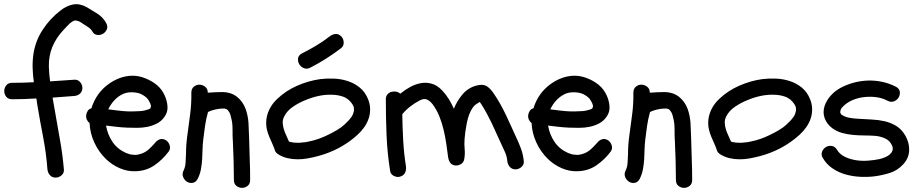

<svg xmlns="http://www.w3.org/2000/svg" viewBox="-70 -826 4368 912"><path d="M88.9 -570.3Q98.6 -632.8 133.3 -685.5Q168 -738.3 217.8 -776.4Q246.1 -798.8 277.3 -804.7Q308.6 -810.5 341.8 -792Q367.2 -777.3 393.1 -760.7Q418.9 -744.1 433.6 -717.8Q443.4 -701.2 437.5 -687Q431.6 -672.9 418.9 -665.5Q406.2 -658.2 391.1 -660.2Q376 -662.1 367.2 -678.7Q362.3 -687.5 353.5 -693.8Q344.7 -700.2 336.9 -705.1Q328.1 -710 317.4 -717.8Q306.6 -725.6 295.9 -727.5Q287.1 -730.5 278.3 -726.1Q269.5 -721.7 261.2 -714.4Q252.9 -707 245.6 -698.7Q238.3 -690.4 232.4 -684.6Q197.3 -647.5 179.2 -604.5Q161.1 -561.5 162.1 -509.8Q163.1 -474.6 168 -439.5Q196.3 -441.4 225.1 -443.4Q253.9 -445.3 282.2 -447.3Q298.8 -449.2 310.1 -436.5Q321.3 -423.8 321.3 -408.2Q321.3 -391.6 310.1 -381.3Q298.8 -371.1 282.2 -370.1Q256.8 -368.2 231 -366.2Q205.1 -364.3 179.7 -362.3Q182.6 -345.7 185.5 -329.1Q188.5 -312.5 191.4 -295.9Q203.1 -226.6 215.3 -159.2Q227.5 -91.8 233.4 -21.5Q235.4 -4.9 222.7 6.3Q210 17.6 194.3 17.6Q177.7 17.6 167.5 6.3Q157.2 -4.9 155.3 -21.5Q149.4 -99.6 134.8 -175.3Q120.1 -251 107.4 -327.1Q105.5 -335 105 -342.8Q104.5 -350.6 102.5 -358.4Q74.2 -356.4 45.4 -355.5Q16.6 -354.5 -12.7 -354.5Q-31.2 -354.5 -40.5 -366.7Q-49.8 -378.9 -49.8 -393.6Q-49.8 -408.2 -40.5 -420.4Q-31.2 -432.6 -12.7 -432.6Q39.1 -432.6 90.8 -435.5Q85.9 -469.7 85 -502.9Q84 -536.1 88.9 -570.3Z M397.5 -378.9Q416 -404.3 441.9 -423.8Q467.8 -443.4 497.1 -454.6Q526.4 -465.8 557.6 -466.3Q588.9 -466.8 620.1 -454.1Q650.4 -442.4 674.8 -422.4Q699.2 -402.3 712.9 -371.1Q723.6 -347.7 725.6 -320.3Q727.5 -293 710.9 -270.5Q696.3 -250 675.3 -239.3Q654.3 -228.5 630.4 -223.6Q606.4 -218.8 581.5 -218.8Q556.6 -218.8 534.2 -219.7Q508.8 -220.7 483.9 -223.6Q459 -226.6 433.6 -229.5Q441.4 -185.5 464.8 -151.4Q488.3 -117.2 528.3 -99.6Q539.1 -95.7 544.9 -93.8Q547.9 -92.8 550.3 -92.3Q552.7 -91.8 555.7 -91.8Q563.5 -90.8 568.8 -90.3Q574.2 -89.8 579.1 -90.8Q585.9 -91.8 588.4 -92.3Q590.8 -92.8 593.8 -93.8Q604.5 -96.7 612.8 -100.6Q621.1 -104.5 632.8 -113.3Q638.7 -118.2 648.4 -127.9Q658.2 -137.7 665 -145.5Q674.8 -159.2 689 -164.1Q703.1 -168.9 717.8 -160.2Q730.5 -152.3 735.8 -136.2Q741.2 -120.1 731.4 -106.4Q703.1 -68.4 664.6 -41.5Q626 -14.6 576.2 -12.7Q536.1 -10.7 499 -26.9Q461.9 -43 433.6 -70.3Q398.4 -104.5 377.9 -149.4Q357.4 -194.3 355.5 -241.2Q346.7 -248 342.3 -258.3Q337.9 -268.6 339.4 -279.3Q340.8 -290 346.7 -299.3Q352.5 -308.6 364.3 -311.5Q375 -347.7 397.5 -378.9ZM631.8 -355.5Q621.1 -369.1 598.6 -379.9Q580.1 -387.7 555.2 -387.7Q530.3 -387.7 512.7 -378.9Q490.2 -368.2 472.7 -349.1Q455.1 -330.1 444.3 -306.6Q467.8 -303.7 491.2 -300.8Q514.6 -297.9 538.1 -296.9Q550.8 -296.9 563.5 -296.9Q576.2 -296.9 588.9 -297.9Q592.8 -297.9 596.2 -298.3Q599.6 -298.8 603.5 -298.8Q612.3 -300.8 616.7 -301.3Q621.1 -301.8 626 -303.7Q629.9 -304.7 635.7 -306.6Q640.6 -308.6 641.6 -309.6Q642.6 -310.5 644.5 -311.5L647.5 -323.2Q645.5 -327.1 645 -330.6Q644.5 -334 642.6 -336.9Q641.6 -339.8 638.2 -345.7Q634.8 -351.6 631.8 -355.5Z M813.5 -93.8Q813.5 -135.7 819.3 -178.7Q826.2 -230.5 833 -281.7Q839.8 -333 838.9 -385.7Q838.9 -404.3 850.6 -414.1Q862.3 -423.8 877 -423.8Q891.6 -423.8 904.3 -414.1Q917 -404.3 917 -385.7Q955.1 -388.7 989.3 -388.7Q1028.3 -387.7 1055.7 -366.2Q1083 -344.7 1096.7 -308.6Q1108.4 -275.4 1110.4 -240.2Q1112.3 -205.1 1113.3 -169.9Q1114.3 -120.1 1116.2 -70.8Q1118.2 -21.5 1118.2 28.3Q1118.2 47.9 1106 57.1Q1093.8 66.4 1079.6 66.4Q1065.4 66.4 1053.2 57.1Q1041 47.9 1041 28.3Q1041 -18.6 1039.6 -63.5Q1038.1 -108.4 1036.1 -155.3Q1034.2 -180.7 1034.7 -207.5Q1035.2 -234.4 1030.3 -256.8Q1027.3 -270.5 1024.4 -280.8Q1021.5 -291 1013.7 -300.8Q1011.7 -304.7 1005.4 -307.6Q999 -310.5 994.1 -310.5Q979.5 -310.5 966.8 -308.6Q954.1 -306.6 940.4 -302.7Q934.6 -300.8 928.7 -298.8Q922.9 -296.9 918 -293.9Q908.2 -258.8 903.8 -227.1Q899.4 -195.3 895.5 -163.1Q892.6 -139.6 892.1 -115.7Q891.6 -91.8 890.1 -68.4Q888.7 -44.9 884.3 -21.5Q879.9 2 869.1 23.4Q860.4 40 845.7 42.5Q831.1 44.9 818.8 37.6Q806.6 30.3 800.3 15.6Q793.9 1 801.8 -15.6Q810.5 -33.2 811.5 -53.7Q812.5 -74.2 813.5 -93.8Z M1451.2 -450.2Q1482.4 -454.1 1516.6 -452.6Q1550.8 -451.2 1582 -440.9Q1613.3 -430.7 1638.7 -410.2Q1664.1 -389.6 1677.7 -356.4Q1687.5 -333 1688 -309.1Q1688.5 -285.2 1681.2 -263.2Q1673.8 -241.2 1659.7 -221.2Q1645.5 -201.2 1627 -184.6Q1586.9 -148.4 1539.1 -123Q1491.2 -97.7 1438.5 -84Q1416 -78.1 1392.1 -73.7Q1368.2 -69.3 1343.8 -69.3Q1319.3 -69.3 1295.9 -74.7Q1272.5 -80.1 1252 -92.8Q1237.3 -101.6 1234.4 -116.2Q1228.5 -132.8 1221.7 -147.5Q1214.8 -162.1 1208.5 -177.7Q1202.1 -193.4 1198.2 -209Q1194.3 -224.6 1194.3 -241.2Q1194.3 -274.4 1208.5 -304.2Q1222.7 -334 1247.1 -356.4Q1288.1 -395.5 1341.8 -418.9Q1395.5 -442.4 1451.2 -450.2ZM1561.5 -366.2Q1535.2 -376 1504.9 -376Q1472.7 -377 1440.4 -369.6Q1408.2 -362.3 1378.9 -349.6Q1351.6 -338.9 1322.8 -319.8Q1293.9 -300.8 1280.3 -273.4Q1272.5 -258.8 1272.9 -243.7Q1273.4 -228.5 1277.8 -213.4Q1282.2 -198.2 1289.6 -183.1Q1296.9 -168 1302.7 -153.3Q1318.4 -149.4 1322.3 -149.4Q1324.2 -148.4 1327.1 -148.4Q1330.1 -148.4 1332 -148.4Q1351.6 -146.5 1367.2 -149.4Q1377.9 -149.4 1394.5 -153.3Q1419.9 -158.2 1443.4 -166.5Q1466.8 -174.8 1486.3 -184.6Q1508.8 -195.3 1530.3 -208Q1551.8 -220.7 1566.4 -234.4Q1576.2 -243.2 1585 -252.9Q1589.8 -257.8 1591.8 -260.7Q1596.7 -267.6 1599.6 -271Q1602.5 -274.4 1604.5 -279.3Q1608.4 -286.1 1608.4 -290Q1609.4 -292 1609.9 -294.9Q1610.4 -297.9 1611.3 -299.8V-310.5Q1610.4 -314.5 1610.4 -316.4Q1610.4 -318.4 1609.4 -320.3Q1606.4 -327.1 1604 -330.6Q1601.6 -334 1598.6 -337.9Q1599.6 -336.9 1596.2 -340.8Q1592.8 -344.7 1591.8 -345.7L1584 -353.5Q1579.1 -356.4 1573.2 -360.4Q1567.4 -364.3 1561.5 -366.2ZM1496.1 -653.3Q1508.8 -663.1 1523.4 -664.6Q1538.1 -666 1550.8 -653.3Q1561.5 -642.6 1562.5 -625.5Q1563.5 -608.4 1550.8 -597.7Q1480.5 -543.9 1404.3 -504.9Q1387.7 -496.1 1373 -502.4Q1358.4 -508.8 1351.1 -521.5Q1343.8 -534.2 1345.7 -548.8Q1347.7 -563.5 1364.3 -572.3Q1399.4 -589.8 1432.1 -609.4Q1464.8 -628.9 1496.1 -653.3Z M1831.1 12.7Q1817.4 17.6 1801.3 9.8Q1785.2 2 1783.2 -13.7Q1769.5 -99.6 1766.1 -184.1Q1762.7 -268.6 1762.7 -354.5Q1762.7 -369.1 1770.5 -377.9Q1778.3 -386.7 1789.1 -389.6Q1799.8 -392.6 1811.5 -390.6Q1823.2 -388.7 1831.1 -380.9Q1853.5 -399.4 1878.9 -413.1Q1904.3 -426.8 1930.2 -431.2Q1956.1 -435.5 1981.4 -428.2Q2006.8 -420.9 2029.3 -397.5Q2047.9 -377.9 2061.5 -356Q2075.2 -334 2085.9 -309.6Q2100.6 -346.7 2127 -377.9Q2153.3 -409.2 2194.3 -419.9Q2224.6 -427.7 2242.2 -416.5Q2259.8 -405.3 2275.4 -381.8Q2292 -357.4 2306.2 -332Q2320.3 -306.6 2333 -280.3Q2345.7 -253.9 2357.4 -227.5Q2369.1 -201.2 2380.9 -175.8Q2394.5 -147.5 2404.8 -119.6Q2415 -91.8 2418 -60.5Q2419.9 -43.9 2406.7 -32.7Q2393.6 -21.5 2378.9 -21.5Q2362.3 -21.5 2352.1 -32.7Q2341.8 -43.9 2339.8 -60.5Q2337.9 -84 2327.6 -106Q2317.4 -127.9 2307.6 -149.4Q2296.9 -171.9 2286.6 -195.3Q2276.4 -218.8 2265.6 -241.2Q2254.9 -263.7 2242.7 -286.1Q2230.5 -308.6 2216.8 -330.1Q2214.8 -333 2212.9 -335.9Q2210.9 -338.9 2209 -341.8Q2189.5 -331.1 2180.7 -321.3Q2171.9 -311.5 2164.1 -294.9Q2157.2 -280.3 2152.8 -264.2Q2148.4 -248 2145.5 -231.4Q2139.6 -200.2 2136.7 -166Q2134.8 -140.6 2137.2 -117.2Q2139.6 -93.8 2134.8 -68.4Q2131.8 -52.7 2116.7 -44.9Q2101.6 -37.1 2086.9 -41Q2073.2 -44.9 2066.9 -55.2Q2060.5 -65.4 2058.6 -79.1Q2054.7 -110.4 2049.8 -143.6Q2044.9 -176.8 2037.1 -209.5Q2029.3 -242.2 2017.1 -272.9Q2004.9 -303.7 1985.4 -330.1Q1971.7 -347.7 1957.5 -353.5Q1943.4 -359.4 1922.9 -348.6Q1900.4 -336.9 1878.9 -320.3Q1857.4 -303.7 1840.8 -283.2Q1841.8 -220.7 1845.2 -158.7Q1848.6 -96.7 1858.4 -35.2Q1860.4 -18.6 1854 -5.4Q1847.7 7.8 1831.1 12.7Z M2497.1 -378.9Q2515.6 -404.3 2541.5 -423.8Q2567.4 -443.4 2596.7 -454.6Q2626 -465.8 2657.2 -466.3Q2688.5 -466.8 2719.7 -454.1Q2750 -442.4 2774.4 -422.4Q2798.8 -402.3 2812.5 -371.1Q2823.2 -347.7 2825.2 -320.3Q2827.1 -293 2810.5 -270.5Q2795.9 -250 2774.9 -239.3Q2753.9 -228.5 2730 -223.6Q2706.1 -218.8 2681.2 -218.8Q2656.2 -218.8 2633.8 -219.7Q2608.4 -220.7 2583.5 -223.6Q2558.6 -226.6 2533.2 -229.5Q2541 -185.5 2564.5 -151.4Q2587.9 -117.2 2627.9 -99.6Q2638.7 -95.7 2644.5 -93.8Q2647.5 -92.8 2649.9 -92.3Q2652.3 -91.8 2655.3 -91.8Q2663.1 -90.8 2668.5 -90.3Q2673.8 -89.8 2678.7 -90.8Q2685.5 -91.8 2688 -92.3Q2690.4 -92.8 2693.4 -93.8Q2704.1 -96.7 2712.4 -100.6Q2720.7 -104.5 2732.4 -113.3Q2738.3 -118.2 2748 -127.9Q2757.8 -137.7 2764.6 -145.5Q2774.4 -159.2 2788.6 -164.1Q2802.7 -168.9 2817.4 -160.2Q2830.1 -152.3 2835.4 -136.2Q2840.8 -120.1 2831.1 -106.4Q2802.7 -68.4 2764.2 -41.5Q2725.6 -14.6 2675.8 -12.7Q2635.7 -10.7 2598.6 -26.9Q2561.5 -43 2533.2 -70.3Q2498 -104.5 2477.5 -149.4Q2457 -194.3 2455.1 -241.2Q2446.3 -248 2441.9 -258.3Q2437.5 -268.6 2439 -279.3Q2440.4 -290 2446.3 -299.3Q2452.1 -308.6 2463.9 -311.5Q2474.6 -347.7 2497.1 -378.9ZM2731.4 -355.5Q2720.7 -369.1 2698.2 -379.9Q2679.7 -387.7 2654.8 -387.7Q2629.9 -387.7 2612.3 -378.9Q2589.8 -368.2 2572.3 -349.1Q2554.7 -330.1 2543.9 -306.6Q2567.4 -303.7 2590.8 -300.8Q2614.3 -297.9 2637.7 -296.9Q2650.4 -296.9 2663.1 -296.9Q2675.8 -296.9 2688.5 -297.9Q2692.4 -297.9 2695.8 -298.3Q2699.2 -298.8 2703.1 -298.8Q2711.9 -300.8 2716.3 -301.3Q2720.7 -301.8 2725.6 -303.7Q2729.5 -304.7 2735.4 -306.6Q2740.2 -308.6 2741.2 -309.6Q2742.2 -310.5 2744.1 -311.5L2747.1 -323.2Q2745.1 -327.1 2744.6 -330.6Q2744.1 -334 2742.2 -336.9Q2741.2 -339.8 2737.8 -345.7Q2734.4 -351.6 2731.4 -355.5Z M2913.1 -93.8Q2913.1 -135.7 2918.9 -178.7Q2925.8 -230.5 2932.6 -281.7Q2939.5 -333 2938.5 -385.7Q2938.5 -404.3 2950.2 -414.1Q2961.9 -423.8 2976.6 -423.8Q2991.2 -423.8 3003.9 -414.1Q3016.6 -404.3 3016.6 -385.7Q3054.7 -388.7 3088.9 -388.7Q3127.9 -387.7 3155.3 -366.2Q3182.6 -344.7 3196.3 -308.6Q3208 -275.4 3210 -240.2Q3211.9 -205.1 3212.9 -169.9Q3213.9 -120.1 3215.8 -70.8Q3217.8 -21.5 3217.8 28.3Q3217.8 47.9 3205.6 57.1Q3193.4 66.4 3179.2 66.4Q3165 66.4 3152.8 57.1Q3140.6 47.9 3140.6 28.3Q3140.6 -18.6 3139.2 -63.5Q3137.7 -108.4 3135.7 -155.3Q3133.8 -180.7 3134.3 -207.5Q3134.8 -234.4 3129.9 -256.8Q3127 -270.5 3124 -280.8Q3121.1 -291 3113.3 -300.8Q3111.3 -304.7 3105 -307.6Q3098.6 -310.5 3093.8 -310.5Q3079.1 -310.5 3066.4 -308.6Q3053.7 -306.6 3040 -302.7Q3034.2 -300.8 3028.3 -298.8Q3022.5 -296.9 3017.6 -293.9Q3007.8 -258.8 3003.4 -227.1Q2999 -195.3 2995.1 -163.1Q2992.2 -139.6 2991.7 -115.7Q2991.2 -91.8 2989.7 -68.4Q2988.3 -44.9 2983.9 -21.5Q2979.5 2 2968.8 23.4Q2960 40 2945.3 42.5Q2930.7 44.9 2918.5 37.6Q2906.2 30.3 2899.9 15.6Q2893.6 1 2901.4 -15.6Q2910.2 -33.2 2911.1 -53.7Q2912.1 -74.2 2913.1 -93.8Z M3550.8 -450.2Q3582 -454.1 3616.2 -452.6Q3650.4 -451.2 3681.6 -440.9Q3712.9 -430.7 3738.3 -410.2Q3763.7 -389.6 3777.3 -356.4Q3787.1 -333 3787.6 -309.1Q3788.1 -285.2 3780.8 -263.2Q3773.4 -241.2 3759.3 -221.2Q3745.1 -201.2 3726.6 -184.6Q3686.5 -148.4 3638.7 -123Q3590.8 -97.7 3538.1 -84Q3515.6 -78.1 3491.7 -73.7Q3467.8 -69.3 3443.4 -69.3Q3418.9 -69.3 3395.5 -74.7Q3372.1 -80.1 3351.6 -92.8Q3336.9 -101.6 3334 -116.2Q3328.1 -132.8 3321.3 -147.5Q3314.5 -162.1 3308.1 -177.7Q3301.8 -193.4 3297.9 -209Q3293.9 -224.6 3293.9 -241.2Q3293.9 -274.4 3308.1 -304.2Q3322.3 -334 3346.7 -356.4Q3387.7 -395.5 3441.4 -418.9Q3495.1 -442.4 3550.8 -450.2ZM3661.1 -366.2Q3634.8 -376 3604.5 -376Q3572.3 -377 3540 -369.6Q3507.8 -362.3 3478.5 -349.6Q3451.2 -338.9 3422.4 -319.8Q3393.6 -300.8 3379.9 -273.4Q3372.1 -258.8 3372.6 -243.7Q3373 -228.5 3377.4 -213.4Q3381.8 -198.2 3389.2 -183.1Q3396.5 -168 3402.3 -153.3Q3418 -149.4 3421.9 -149.4Q3423.8 -148.4 3426.8 -148.4Q3429.7 -148.4 3431.6 -148.4Q3451.2 -146.5 3466.8 -149.4Q3477.5 -149.4 3494.1 -153.3Q3519.5 -158.2 3543 -166.5Q3566.4 -174.8 3585.9 -184.6Q3608.4 -195.3 3629.9 -208Q3651.4 -220.7 3666 -234.4Q3675.8 -243.2 3684.6 -252.9Q3689.5 -257.8 3691.4 -260.7Q3696.3 -267.6 3699.2 -271Q3702.1 -274.4 3704.1 -279.3Q3708 -286.1 3708 -290Q3709 -292 3709.5 -294.9Q3710 -297.9 3710.9 -299.8V-310.5Q3710 -314.5 3710 -316.4Q3710 -318.4 3709 -320.3Q3706.1 -327.1 3703.6 -330.6Q3701.2 -334 3698.2 -337.9Q3699.2 -336.9 3695.8 -340.8Q3692.4 -344.7 3691.4 -345.7L3683.6 -353.5Q3678.7 -356.4 3672.9 -360.4Q3667 -364.3 3661.1 -366.2Z M3883.8 -216.8Q3858.4 -235.4 3847.7 -263.2Q3836.9 -291 3846.7 -322.3Q3856.4 -350.6 3877 -373Q3897.5 -395.5 3923.8 -409.2Q3953.1 -424.8 3986.3 -433.6Q4019.5 -442.4 4053.7 -443.4Q4087.9 -444.3 4121.6 -437Q4155.3 -429.7 4185.5 -414.1Q4202.1 -405.3 4204.1 -390.6Q4206.1 -376 4198.7 -363.3Q4191.4 -350.6 4176.8 -344.7Q4162.1 -338.9 4145.5 -347.7Q4122.1 -360.4 4092.8 -364.3Q4063.5 -368.2 4033.7 -364.7Q4003.9 -361.3 3977.5 -349.6Q3951.2 -337.9 3933.6 -319.3Q3928.7 -314.5 3927.2 -312.5Q3925.8 -310.5 3922.9 -303.7L3920.9 -293Q3923.8 -284.2 3925.8 -282.2Q3945.3 -269.5 3966.3 -266.1Q3987.3 -262.7 4008.8 -261.7Q4039.1 -259.8 4070.8 -258.3Q4102.5 -256.8 4132.3 -250Q4162.1 -243.2 4187.5 -227.5Q4212.9 -211.9 4230.5 -181.6Q4250 -147.5 4248.5 -110.8Q4247.1 -74.2 4219.7 -44.9Q4192.4 -15.6 4156.2 -4.4Q4120.1 6.8 4083 11.7Q4049.8 15.6 4014.2 13.7Q3978.5 11.7 3945.8 2.4Q3913.1 -6.8 3884.8 -25.9Q3856.4 -44.9 3837.9 -76.2Q3829.1 -91.8 3835 -106Q3840.8 -120.1 3853 -127.4Q3865.2 -134.8 3880.4 -132.8Q3895.5 -130.9 3905.3 -115.2Q3918.9 -92.8 3943.4 -81.1Q3967.8 -69.3 3996.6 -64.9Q4025.4 -60.5 4054.7 -63Q4084 -65.4 4107.4 -70.3Q4120.1 -73.2 4133.3 -78.6Q4146.5 -84 4155.8 -91.8Q4165 -99.6 4168.9 -109.9Q4172.9 -120.1 4168 -132.8Q4158.2 -157.2 4135.3 -168Q4112.3 -178.7 4086.9 -180.7Q4061.5 -182.6 4035.2 -182.6Q4008.8 -182.6 3982.4 -185.1Q3956.1 -187.5 3930.7 -194.3Q3905.3 -201.2 3883.8 -216.8Z"/></svg>

Font: Schoolbell
Style: Regular
Weight: 400
Designer: Font Diner, Inc
Foundry: Font Diner, Inc
Version: Version 1.001